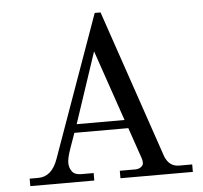

<svg xmlns="http://www.w3.org/2000/svg" viewBox="-51 -766 866 819"><g transform="rotate(-5 382.0 -356.0)"><path d="M266 -246H471L367 -549ZM46 0V-32H83Q141 -32 167 -105L384 -712H409L626 -76Q644 -32 686 -32H742V0H432V-32H498Q513 -32 523 -39.5Q533 -47 533 -57Q533 -70 529 -79L484 -210H253L230 -145Q216 -105 216 -85Q216 -64 227.5 -48Q239 -32 267 -32H320V0Z"/></g></svg>

Font: Old Standard TT
Style: Regular
Weight: 400
Designer: Alexey Kryukov <alexios@thessalonica.org.ru>
Version: Version 1.0